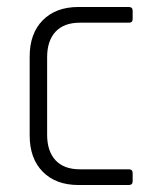

<svg xmlns="http://www.w3.org/2000/svg" viewBox="-20 -530 434 550"><path d="M360 -34V-11Q360 0 349 0H205Q140 0 102.5 -38Q65 -76 65 -142V-368Q65 -434 102.5 -472Q140 -510 205 -510H349Q360 -510 360 -499V-475Q360 -465 349 -465H209Q163 -465 139 -439Q115 -413 115 -366V-144Q115 -97 139 -71Q163 -45 209 -45H349Q360 -45 360 -34Z"/></svg>

Font: Rajdhani
Style: Regular
Weight: 400
Designer: Satya Rajpurohit, Jyotish Sonowal
Foundry: Indian Type Foundry
Version: Version 1.201 February 1, 2022